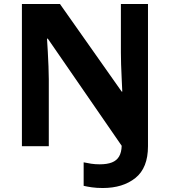

<svg xmlns="http://www.w3.org/2000/svg" viewBox="-20 -734 853 964"><path d="M496 210Q465 210 441 206.5Q417 203 400 199V81Q418 85 438 88Q458 91 481 91Q518 91 542 81.5Q566 72 578 51.5Q590 31 591 -2L220 -540H216Q218 -512 220 -474.5Q222 -437 223.5 -400Q225 -363 225 -336V0H90V-714H281L591 -274H594Q593 -302 591 -338.5Q589 -375 588 -411Q587 -447 587 -471V-714H723V0Q723 109 660 159.5Q597 210 496 210Z"/></svg>

Font: Noto Sans Lisu
Style: Regular
Weight: 400
Designer: Monotype Design Team. David Williams.
Foundry: Monotype Imaging Inc.
Version: Version 2.102